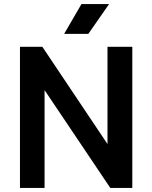

<svg xmlns="http://www.w3.org/2000/svg" viewBox="-20 -932 755 952"><path d="M79 0V-700H190L565 -140L513 -131V-700H636V0H527L154 -555L201 -563V0ZM298 -764 384 -912H521L418 -764Z"/></svg>

Font: SUSE SemiBold
Style: Regular
Weight: 600
Designer: Rene Bieder
Foundry: SUSE
Version: Version 1.000